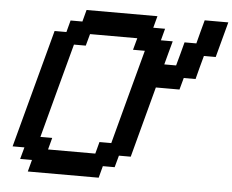

<svg xmlns="http://www.w3.org/2000/svg" viewBox="-58 -943 1224 1012"><g transform="rotate(5 554.5 -437.5)"><path d="M125 0H500L516.6 -62.5H579.1L596.2 -125H658.7Q675.3 -187.5 708.7 -312.5Q742.2 -437.5 758.8 -500H883.8L900.9 -562.5H963.4Q968.8 -583.5 979.7 -625.2Q990.7 -667 996.6 -687.5H1059.1L1109.4 -875H984.4Q978.5 -854.5 967.5 -812.5Q956.5 -770.5 951.2 -750H888.7Q883.3 -729 872.1 -687.3Q860.8 -645.5 855 -625H792.5Q797.9 -645.5 809.1 -687.3Q820.3 -729 826.2 -750H763.7L780.3 -812.5H717.8L734.4 -875H359.4L342.8 -812.5H280.3L263.7 -750H201.2Q173.3 -646 117.4 -437.5Q61.5 -229 33.7 -125H96.2L79.1 -62.5H141.6ZM471.2 -125H221.2L237.8 -187.5H175.3Q197.3 -270.5 241.9 -437.3Q286.6 -604 309.1 -687.5H371.6L388.7 -750H638.7L621.6 -687.5H684.1Q661.6 -604 616.9 -437.3Q572.3 -270.5 550.3 -187.5H487.8Z"/></g></svg>

Font: Faithful 32x
Style: Oblique
Weight: 400
Foundry: Faithful Resource Pack
Version: Version 1.0; January 27, 2023